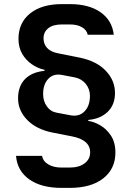

<svg xmlns="http://www.w3.org/2000/svg" viewBox="-20 -760 640 935"><path d="M280 155Q181 155 122.5 113.5Q64 72 58 -1H185Q189 25 215 40.5Q241 56 280 56H319Q365 56 392 35.5Q419 15 419 -18Q419 -79 330 -96L238 -114Q159 -129 113.5 -175Q68 -221 68 -281Q68 -340 101.5 -374.5Q135 -409 197 -415V-420Q164 -427 135 -447Q106 -467 88 -498Q70 -529 70 -571Q70 -649 126.5 -694.5Q183 -740 282 -740H320Q413 -740 469.5 -700.5Q526 -661 534 -591H407Q403 -613 380 -627Q357 -641 320 -641H282Q238 -641 215 -622.5Q192 -604 192 -573Q192 -546 209 -527Q226 -508 260 -501L370 -479Q451 -462 495.5 -415Q540 -368 540 -307Q540 -250 504.5 -215.5Q469 -181 410 -176V-171Q436 -168 467 -150.5Q498 -133 520 -100Q542 -67 542 -17Q542 62 483 108.5Q424 155 319 155ZM321 -199Q364 -190 391 -217Q418 -244 418 -293Q418 -326 398 -351Q378 -376 345 -383L282 -395Q241 -403 215.5 -376.5Q190 -350 190 -302Q190 -267 208.5 -241.5Q227 -216 257 -211Z"/></svg>

Font: JetBrains Mono NL
Style: Bold
Weight: 700
Monospace: yes
Designer: Philipp Nurullin, Konstantin Bulenkov
Foundry: JetBrains
Version: Version 2.305; ttfautohint (v1.8.4.7-5d5b)